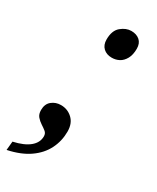

<svg xmlns="http://www.w3.org/2000/svg" viewBox="-187 -595 652 796"><g transform="rotate(30 139.0 -197.0)"><path d="M-8 146 -4 104Q46 93 72 71.5Q98 50 98 20Q98 6 88 -2Q78 -10 65.5 -18Q53 -26 43 -37.5Q33 -49 33 -69Q33 -98 51.5 -113Q70 -128 95 -128Q127 -128 150 -106.5Q173 -85 173 -46Q173 -1 153.5 38Q134 77 94 105Q54 133 -8 146ZM178 -403Q153 -403 137.5 -417.5Q122 -432 122 -458Q122 -501 145.5 -520.5Q169 -540 194 -540Q219 -540 234.5 -526.5Q250 -513 250 -487Q250 -458 239.5 -439Q229 -420 213 -411.5Q197 -403 178 -403Z"/></g></svg>

Font: NotoSerifTamilSlanted
Style: Italic
Weight: 400
Italic angle: -12°
Designer: Indian Type Foundry, Tom Grace, and the Monotype Design Team
Foundry: Monotype Imaging Inc.
Version: Version 2.001